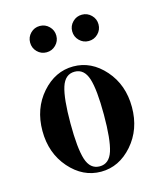

<svg xmlns="http://www.w3.org/2000/svg" viewBox="-105 -756 714 846"><g transform="rotate(-15 252.0 -333.0)"><path d="M311.8 -392.8Q295.4 -443.8 252 -443.8Q208.5 -443.8 192.1 -392.8Q175.8 -341.8 175.8 -228Q175.8 -114.3 192.1 -63.2Q208.5 -12.2 252 -12.2Q295.4 -12.2 311.8 -63.2Q328.1 -114.3 328.1 -228Q328.1 -341.8 311.8 -392.8ZM108.6 -398.7Q169.4 -467.8 252 -467.8Q334.5 -467.8 395.3 -398.7Q456.1 -329.6 456.1 -228Q456.1 -126.5 395.3 -57.1Q334.5 12.2 252 12.2Q169.4 12.2 108.6 -57.1Q47.9 -126.5 47.9 -228Q47.9 -329.6 108.6 -398.7ZM305.7 -660.6Q323.2 -678.2 348.1 -678.2Q373 -678.2 390.6 -660.6Q408.2 -643.1 408.2 -618.2Q408.2 -593.3 390.6 -575.7Q373 -558.1 348.1 -558.1Q323.2 -558.1 305.7 -575.7Q288.1 -593.3 288.1 -618.2Q288.1 -643.1 305.7 -660.6ZM113.5 -660.6Q130.9 -678.2 155.8 -678.2Q180.7 -678.2 198.2 -660.6Q215.8 -643.1 215.8 -618.2Q215.8 -593.3 198.2 -575.7Q180.7 -558.1 155.8 -558.1Q130.9 -558.1 113.5 -575.7Q96.2 -593.3 96.2 -618.2Q96.2 -643.1 113.5 -660.6Z"/></g></svg>

Font: Flanker Steampunk
Style: Bold
Weight: 700
Designer: Alexey Kryukov, Leonardo Di Lena
Foundry: Alexey Kryukov, Leonardo Di Lena
Version: 1.210